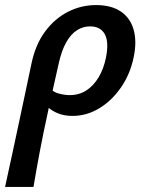

<svg xmlns="http://www.w3.org/2000/svg" viewBox="-71 -448 582 757"><path d="M-51 289Q-37 225 -23.5 162.5Q-10 100 3 39Q16 -22 28.5 -81Q41 -140 53 -197Q69 -273 107 -324Q145 -375 197 -401.5Q249 -428 308 -428Q368 -428 405.5 -402.5Q443 -377 456 -330.5Q469 -284 456 -222Q442 -155 405.5 -102.5Q369 -50 319.5 -20.5Q270 9 215 9Q183 9 159 -0.5Q135 -10 120 -24Q105 -38 100 -51L130 -97Q141 -84 163 -78.5Q185 -73 204 -73Q241 -73 269.5 -91.5Q298 -110 318 -143.5Q338 -177 347 -222Q359 -283 342 -313.5Q325 -344 284 -344Q256 -344 232 -328.5Q208 -313 190 -281Q172 -249 161 -200Q139 -103 124.5 -37.5Q110 28 101 73Q92 118 85.5 151.5Q79 185 73.5 217Q68 249 61 289Z"/></svg>

Font: Ysabeau
Style: Bold Italic
Weight: 700
Italic angle: -12°
Designer: Christian Thalmann (Catharsis Fonts)
Version: Version 2.002